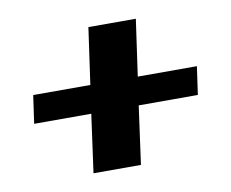

<svg xmlns="http://www.w3.org/2000/svg" viewBox="-56 -467 682 566"><g transform="rotate(-10 285.0 -184.5)"><path d="M181 29 205 -145H34L46 -229H217L241 -398H383L359 -229H536L524 -145H347L323 29Z"/></g></svg>

Font: Genos Thin
Style: Bold Italic
Weight: 700
Italic angle: -8°
Version: Version 1.010